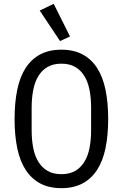

<svg xmlns="http://www.w3.org/2000/svg" viewBox="-20 -969 640 1001"><path d="M187 -914 260 -949 345 -779 293 -755ZM300 12Q236 12 190 -12.5Q144 -37 114 -83Q84 -129 70 -196Q56 -263 56 -349Q56 -434 70 -501.5Q84 -569 114 -615Q144 -661 190 -685.5Q236 -710 300 -710Q364 -710 410 -685.5Q456 -661 486 -615Q516 -569 530 -501.5Q544 -434 544 -349Q544 -263 530 -196Q516 -129 486 -83Q456 -37 410 -12.5Q364 12 300 12ZM300 -61Q342 -61 371 -77.5Q400 -94 419 -124Q438 -154 446.5 -196.5Q455 -239 455 -292V-406Q455 -458 446.5 -501Q438 -544 419 -574Q400 -604 371 -620.5Q342 -637 300 -637Q258 -637 229 -620.5Q200 -604 181 -574Q162 -544 153.5 -501Q145 -458 145 -406V-292Q145 -239 153.5 -196.5Q162 -154 181 -124Q200 -94 229 -77.5Q258 -61 300 -61Z"/></svg>

Font: PlemolJP35 Console
Style: Regular
Weight: 400
Version: v2.0.3; ttfautohint (v1.8.4.7-5d5b-dirty) -l 6 -r 45 -G 200 